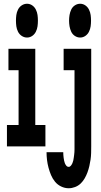

<svg xmlns="http://www.w3.org/2000/svg" viewBox="-20 -780 540 1023"><path d="M407 -580Q392 -580 379 -588.5Q366 -597 359.5 -611Q353 -625 350.5 -640Q348 -655 348 -670Q348 -685 350.5 -700Q353 -715 359.5 -729Q366 -743 379 -751.5Q392 -760 407 -760Q422 -760 434.5 -751.5Q447 -743 454 -729Q461 -715 463 -700Q465 -685 465 -670Q465 -655 463 -640Q461 -625 454 -611Q447 -597 434.5 -588.5Q422 -580 407 -580ZM124 -580Q109 -580 96 -588.5Q83 -597 76 -611Q69 -625 67 -640Q65 -655 65 -670Q65 -685 67 -700Q69 -715 76 -729Q83 -743 96 -751.5Q109 -760 124 -760Q139 -760 151.5 -751.5Q164 -743 171 -729Q178 -715 180 -700Q182 -685 182 -670Q182 -655 180 -640Q178 -625 171 -611Q164 -597 151.5 -588.5Q139 -580 124 -580ZM346 223Q325 223 305.5 213.5Q286 204 273 188Q260 172 252 153Q244 134 238.5 113.5Q233 93 230.5 72.5Q228 52 228 31H317Q317 38 317.5 45.5Q318 53 319 60.5Q320 68 321.5 75.5Q323 83 325.5 89.5Q328 96 333 102.5Q338 109 346 109Q353 109 358 102.5Q363 96 366 89Q369 82 370.5 75Q372 68 373 60.5Q374 53 375 45.5Q376 38 376.5 30.5Q377 23 377 15.5Q377 8 377 0V-406H319V-520H466V0Q466 18 465.5 35.5Q465 53 462.5 70.5Q460 88 456 105Q452 122 446 138.5Q440 155 431 170.5Q422 186 409.5 198Q397 210 380 216.5Q363 223 346 223ZM17 0V-114H79V-406H25V-520H168V-114H222V0Z"/></svg>

Font: Iosevka SS18 Heavy
Style: Regular
Weight: 900
Monospace: yes
Designer: Belleve Invis
Foundry: Belleve Invis
Version: Version 25.1.1; ttfautohint (v1.8.4)